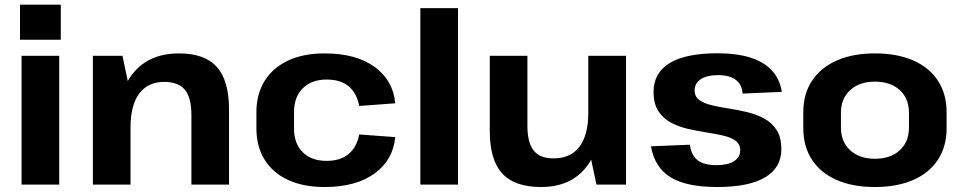

<svg xmlns="http://www.w3.org/2000/svg" viewBox="-20 -774 4040 805"><path d="M228.3 -540V0H70.4V-540ZM234.8 -754.4V-607.4H63.9V-754.4Z M782.5 -291.9Q782.5 -364.5 755.2 -397.5Q728 -430.6 668.5 -430.6Q600.1 -430.6 563.7 -381.6Q527.3 -332.7 527.3 -239.3L470.5 -157.3V-227.4Q470.5 -384 538 -467Q605.4 -550.1 730.7 -550.1Q838.6 -550.1 889.4 -493Q940.3 -435.9 940.3 -314V0H782.5ZM369.4 -540H493.5L527.3 -378.6V0H369.4Z M1340.4 10.1Q1252 10.1 1187.9 -19.5Q1123.8 -49.1 1089.4 -104.5Q1055 -159.9 1055 -236.6V-303.4Q1055 -379.6 1089.6 -435Q1124.3 -490.4 1188.4 -520.3Q1252.4 -550.1 1340.4 -550.1Q1472.3 -550.1 1550.2 -493.9Q1628.1 -437.7 1637.1 -340.9L1486 -329.7Q1476.1 -383.3 1442.1 -411.9Q1408.1 -440.5 1349.2 -440.5Q1286.7 -440.5 1249.8 -404Q1212.8 -367.5 1212.8 -305.4V-234.6Q1212.8 -172 1249.3 -135.8Q1285.7 -99.5 1349.2 -99.5Q1407.2 -99.5 1441.6 -128.3Q1476.1 -157.2 1486 -210.3L1637.1 -199.1Q1628.1 -102.8 1550 -46.3Q1471.8 10.1 1340.4 10.1Z M1900.3 -740V0H1742.4V-740Z M2191.3 -247.2Q2191.3 -175.5 2217.6 -142.7Q2243.9 -109.9 2300.9 -109.9Q2372.3 -109.9 2409.4 -158.8Q2446.5 -207.8 2446.5 -300.7L2503.3 -382.7V-312.6Q2503.3 -156.5 2437.8 -73.2Q2372.3 10.1 2248.4 10.1Q2137.7 10.1 2085.6 -46.8Q2033.5 -103.7 2033.5 -225V-540H2191.3ZM2604.8 0H2480.8L2446.5 -161.4V-540H2604.8Z M2986.5 10.1Q2857.6 10.1 2791.2 -30.9Q2724.8 -72 2709.2 -160.6L2872.6 -167.3Q2878.1 -123.1 2905 -102.3Q2932 -81.5 2983.4 -81.5Q3030.8 -81.5 3057.2 -98Q3083.6 -114.6 3083.6 -143.7Q3083.6 -169.9 3063.9 -184Q3044.1 -198.2 3011.8 -205.6Q2979.5 -213 2940.7 -219Q2901.9 -225 2863.1 -234Q2824.3 -243 2792 -260.5Q2759.7 -278.1 2740 -308.6Q2720.2 -339.2 2720.2 -388.7Q2720.2 -468.4 2787.6 -509.5Q2855.1 -550.6 2987.5 -550.6Q3069.1 -550.6 3126.1 -532.6Q3183 -514.5 3216.2 -478.7Q3249.4 -442.9 3258 -388.8L3093.5 -381.7Q3091.1 -419.3 3065.1 -439.2Q3039.1 -459 2991.6 -459Q2944.8 -459 2918.6 -442.2Q2892.4 -425.4 2892.4 -394.9Q2892.4 -368.6 2912.2 -354.5Q2932 -340.4 2964.3 -332.7Q2996.5 -325 3035.3 -319.1Q3074.1 -313.1 3112.9 -303.8Q3151.7 -294.5 3184 -277Q3216.3 -259.4 3236.1 -228.9Q3255.9 -198.4 3255.9 -148.8Q3255.9 -70.6 3187.6 -30.2Q3119.4 10.1 2986.5 10.1Z M3648.1 10.1Q3555.1 10.1 3487.8 -19.5Q3420.4 -49.1 3384.2 -104.5Q3348 -159.9 3348 -236.6V-303.4Q3348 -380.1 3384.4 -435.3Q3420.9 -490.4 3488.3 -520.3Q3555.6 -550.1 3648.1 -550.1Q3741.6 -550.1 3809 -520.5Q3876.4 -490.9 3912.6 -435.5Q3948.8 -380.1 3948.8 -303.4V-236.6Q3948.8 -159.9 3912.6 -104.5Q3876.4 -49.1 3809 -19.5Q3741.6 10.1 3648.1 10.1ZM3648.1 -108.3Q3713.6 -108.3 3752.3 -143.7Q3791 -179.2 3791 -239.2V-300.8Q3791 -361.3 3752.3 -396.5Q3713.6 -431.7 3648.1 -431.7Q3583.7 -431.7 3544.7 -396.3Q3505.8 -360.8 3505.8 -300.8V-239.2Q3505.8 -179.7 3544.7 -144Q3583.7 -108.3 3648.1 -108.3Z"/></svg>

Font: Pathway Extreme 8pt Thin
Style: Regular
Weight: 100
Version: Version 1.001;gftools[0.9.26]